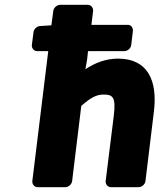

<svg xmlns="http://www.w3.org/2000/svg" viewBox="-20 -751 693 796"><path d="M341 -503 345 -539H496C507 -539 522 -549 524 -564L531 -623C532 -634 525 -648 510 -648H359L366 -706C367 -717 359 -731 344 -731H229C218 -731 203 -721 201 -706L193 -646L145 -643C134 -642 121 -632 119 -618L112 -564C111 -553 119 -539 134 -539H180L114 0C113 11 121 25 136 25H251C262 25 277 15 279 0L317 -312C356 -346 379 -359 410 -359C447 -359 461 -349 452 -273L418 0C417 11 425 25 440 25H555C566 25 581 15 583 0L618 -288C634 -418 592 -508 469 -508C417 -508 372 -489 334 -464Z"/></svg>

Font: Falling Sky
Style: BlkObl
Weight: 900
Designer: Paul D. Hunt
Foundry: Adobe Systems Incorporated
Version: Version 1.02